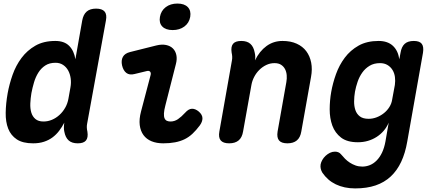

<svg xmlns="http://www.w3.org/2000/svg" viewBox="-20 -788 2440 1069"><path d="M465.1 -99.2Q462.8 -87.7 463.5 -76.9Q464.1 -66.1 466.7 -54.6Q471.7 -21.8 458.7 -5.9Q445.7 10 412.9 10Q380.1 10 362.1 -6.3Q344.2 -22.5 338.2 -54.6Q335.6 -65.1 335.8 -78.9Q336 -92.6 338 -105.2Q325.4 -80.9 309.4 -59.8Q293.4 -38.7 272.5 -23.1Q251.6 -7.5 224.9 1.2Q198.3 10 164.4 10Q106.9 10 73.7 -11.9Q40.6 -33.8 25.7 -71.6Q10.9 -109.4 11.7 -160.4Q12.5 -211.4 22.6 -268.6Q31.9 -319.8 50.1 -371.5Q68.3 -423.2 99.7 -465.3Q131.1 -507.4 177 -533.7Q222.9 -560 288 -560Q338.1 -560 365.2 -532.6Q392.4 -505.2 399.7 -458.1L437.8 -674Q443.9 -707.5 462.7 -723.7Q481.5 -740 515 -740Q548.5 -740 562.4 -723.7Q576.2 -707.5 569.8 -674ZM222.3 -111.5Q246.5 -111.5 269.3 -121.1Q292.1 -130.7 310.9 -147.9Q329.8 -165 343.2 -188.6Q356.6 -212.1 361.3 -240.3L372.2 -301.3Q376.9 -326.7 373.6 -351.2Q370.3 -375.8 359.7 -395.3Q349.1 -414.8 331.2 -426.6Q313.3 -438.5 289.1 -438.5Q255.2 -438.5 232 -423.3Q208.7 -408.1 193.4 -383.5Q178 -358.9 169.3 -329.1Q160.5 -299.3 154.9 -269.7Q150 -240.5 148.8 -212.3Q147.6 -184 154.2 -161.6Q160.8 -139.2 177.2 -125.4Q193.5 -111.5 222.3 -111.5Z M728.8 -375.8Q701.1 -368.7 683.7 -381.8Q666.4 -395 659.6 -423.7Q653.5 -451.6 664.1 -471.2Q674.7 -490.9 704.3 -498.3L850.7 -535Q881 -542.4 904.6 -537.5Q928.2 -532.6 942.7 -518.2Q957.2 -503.9 961.9 -481.4Q966.6 -459 959.5 -432L901.2 -203Q893.7 -174.8 892.8 -157Q891.9 -139.1 896.3 -129.2Q900.6 -119.3 909.2 -115.4Q917.8 -111.5 929.3 -111.5Q951.7 -111.5 970.9 -124.6Q990 -137.6 1011 -160.6Q1030.1 -182.1 1048.9 -182.5Q1067.7 -182.8 1086.7 -166.9Q1106.7 -149.6 1107.2 -130.2Q1107.7 -110.7 1092.3 -89.5Q1072.2 -62.6 1051.8 -43.5Q1031.4 -24.3 1007.5 -12.7Q983.5 -1.1 954.4 4.4Q925.4 10 889.1 10Q851.6 10 823.5 -1.6Q795.5 -13.2 778.8 -36Q762.2 -58.7 758 -91.6Q753.9 -124.4 765.2 -167.3L818 -368.1Q822 -381.4 816.2 -388.4Q810.5 -395.5 797.8 -392.5ZM941.4 -620.6Q902.8 -620.6 883.6 -640.4Q864.5 -660.3 870.5 -694.1Q876.5 -728.3 902.9 -748.3Q929.3 -768.2 967.9 -768.2Q1006.5 -768.2 1025.7 -748.3Q1044.8 -728.3 1039.1 -694.1Q1033.1 -660.2 1006.6 -640.4Q980 -620.6 941.4 -620.6Z M1323.4 -560Q1356.2 -560 1374.2 -543.7Q1392.1 -527.5 1398.1 -495.4Q1400.7 -484.9 1401.2 -473.6Q1401.7 -462.3 1399.7 -451.8Q1424.8 -503.3 1463.8 -531.6Q1502.8 -560 1552.9 -560Q1598.5 -560 1632 -544.7Q1665.4 -529.5 1685.4 -502.7Q1705.4 -476 1712.6 -439.2Q1719.7 -402.5 1711.7 -359.5L1657.6 -56Q1652.2 -22.5 1632.9 -6.3Q1613.6 10 1580.1 10Q1546.6 10 1533.4 -6.3Q1520.2 -22.5 1525.6 -56L1574.3 -330.7Q1577.9 -350.4 1576.3 -369.3Q1574.7 -388.3 1567 -403.1Q1559.3 -418 1545.1 -427.2Q1531 -436.5 1508.2 -436.5Q1484 -436.5 1462.4 -426.1Q1440.7 -415.7 1423.5 -398.5Q1406.3 -381.3 1395.1 -359.6Q1383.9 -337.9 1379.9 -315.3L1333.4 -56Q1328 -22.5 1308.7 -6.3Q1289.4 10 1255.9 10Q1222.4 10 1208.8 -6.3Q1195.3 -22.5 1201.4 -56L1271.2 -450.8Q1273.5 -462.3 1272.8 -473.1Q1272.2 -483.9 1269.6 -495.4Q1264.6 -528.2 1277.6 -544.1Q1290.6 -560 1323.4 -560Z M2144.2 -105.3Q2133.7 -80.2 2116.4 -60Q2099.1 -39.9 2077 -25.7Q2055 -11.5 2028.5 -3.7Q2002.1 4 1972.6 4Q1912.6 4 1878.9 -22Q1845.2 -48.1 1830.3 -88.8Q1815.5 -129.6 1815.6 -179.5Q1815.8 -229.4 1824.1 -276.1Q1832.8 -325.2 1850.7 -375.2Q1868.6 -425.3 1899.5 -466.6Q1930.4 -508 1976.5 -534Q2022.6 -560 2088 -560Q2138.1 -560 2167.3 -533.1Q2196.5 -506.1 2203.2 -458.1L2210 -494Q2215.4 -527.5 2232.9 -543.7Q2250.5 -560 2284 -560Q2316.5 -560 2328.5 -543.7Q2340.4 -527.5 2335 -494L2247.5 0Q2236.5 64.4 2213.6 113.1Q2190.7 161.7 2155.4 194.7Q2120 227.7 2071 244.4Q2022 261 1957.4 261Q1926.6 261 1899.6 255.2Q1872.6 249.4 1849.5 238.3Q1826.4 227.1 1807.9 210.9Q1789.4 194.7 1774.9 173.5Q1768.5 163.1 1765.8 151.3Q1763.1 139.5 1765.1 127Q1767.5 114.8 1774.6 102.4Q1781.7 89.9 1792.7 79.6Q1803.7 69.4 1817 62.8Q1830.4 56.3 1845.2 56.3Q1854.8 56.3 1863.5 59.7Q1872.3 63.2 1879 71.5Q1889.1 83.8 1901.1 95.9Q1913.1 108.1 1927.8 117.6Q1942.4 127.1 1959.7 133.3Q1977 139.5 1997.3 139.5Q2018.8 139.5 2039.3 131.3Q2059.7 123.1 2077 105.6Q2094.4 88.1 2106.9 62Q2119.4 36 2126 0ZM2032.3 -126.5Q2055.8 -126.5 2077.9 -135.2Q2100 -143.9 2117.9 -158.4Q2135.9 -172.8 2147.9 -192Q2159.9 -211.1 2163.2 -232.3L2178.5 -315.3Q2181.8 -337.9 2178.8 -359.6Q2175.9 -381.3 2165.3 -398.5Q2154.7 -415.7 2137.3 -426.1Q2119.9 -436.5 2095.7 -436.5Q2061.8 -436.5 2037.5 -421.6Q2013.2 -406.8 1997 -383.8Q1980.7 -360.9 1971.1 -332.8Q1961.4 -304.7 1956.4 -277.2Q1951.8 -250.1 1951.6 -223.5Q1951.3 -196.8 1958.7 -175.1Q1966 -153.4 1983.5 -140Q2000.9 -126.5 2032.3 -126.5Z"/></svg>

Font: Maple Mono
Style: Italic
Weight: 400
Italic angle: -10°
Monospace: yes
Designer: subframe7536
Version: Version 7.300